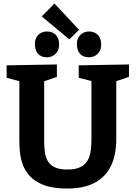

<svg xmlns="http://www.w3.org/2000/svg" viewBox="-20 -1076 782 1108"><path d="M434.3 -699 724.3 -704V-632.3L634.7 -602.3L651 -637.7V-274.7Q651 -224.3 641.5 -180.5Q632 -136.7 611 -101.3Q590 -66 557 -40.5Q524 -15 476.7 -1.5Q429.3 12 366.7 12Q284.3 12 232 -8.3Q179.7 -28.7 150.7 -61.5Q121.7 -94.3 109.5 -131.7Q97.3 -169 94.5 -203.3Q91.7 -237.7 91.7 -261.7V-637L108 -603L18.3 -627.3V-699L308.3 -704V-632.3L220.7 -602.3L235 -637V-261.7Q235 -235.7 237.3 -211.3Q239.7 -187 246.7 -166.3Q253.7 -145.7 268.3 -130.3Q283 -115 307.3 -106.3Q331.7 -97.7 368.7 -97.7Q406.7 -97.7 431.7 -106.8Q456.7 -116 472.2 -132.5Q487.7 -149 495.3 -171.2Q503 -193.3 505.3 -219.5Q507.7 -245.7 507.7 -274.7V-637.7L520.7 -604.7L434.3 -627.3ZM493.3 -745.3Q460.3 -745.3 442.3 -765Q424.3 -784.7 423.7 -819.7Q423 -854.3 443.5 -874.3Q464 -894.3 493.3 -894.3Q526.3 -894.3 545 -874.3Q563.7 -854.3 563.7 -819.7Q563.7 -784.7 543.2 -765Q522.7 -745.3 493.3 -745.3ZM250.3 -745.3Q218 -745.3 200 -765Q182 -784.7 181.3 -819.7Q180.7 -854.3 200.8 -874.3Q221 -894.3 250.3 -894.3Q283.3 -894.3 302.3 -874.3Q321.3 -854.3 321.3 -819.7Q321.3 -784.7 300.5 -765Q279.7 -745.3 250.3 -745.3ZM380.3 -848.7 221 -981 294.3 -1055.7 436 -904Z"/></svg>

Font: Bitter Thin
Style: Regular
Weight: 100
Designer: Sol Matas, and Bitter project Authors
Foundry: Sol Matas
Version: Version 2.002